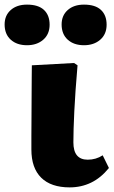

<svg xmlns="http://www.w3.org/2000/svg" viewBox="-79 -798 492 832"><path d="M223 14Q142 14 99.5 -28Q57 -70 57 -150Q57 -170 57 -208Q57 -246 57.5 -293Q58 -340 58 -385.5Q58 -431 58.5 -466Q59 -501 59 -515L242 -525L257 -515Q247 -399 243 -316Q239 -233 239 -181Q239 -106 301 -106Q337 -106 366 -125L393 -70Q358 -27 315.5 -6.5Q273 14 223 14ZM285 -602Q241 -602 214.5 -626Q188 -650 188 -692Q188 -731 214.5 -754.5Q241 -778 285 -778Q334 -778 358.5 -755Q383 -732 383 -691Q383 -650 355.5 -626Q328 -602 285 -602ZM38 -602Q-6 -602 -32.5 -626Q-59 -650 -59 -692Q-59 -731 -32.5 -754.5Q-6 -778 38 -778Q87 -778 111.5 -755Q136 -732 136 -691Q136 -650 108.5 -626Q81 -602 38 -602Z"/></svg>

Font: Literata 36pt ExtraBold
Style: Regular
Weight: 800
Designer: Latin by Veronika Burian and Jose Scaglione. Greek by Irene Vlachou. Cyrillic by Vera Evstafieva.
Foundry: TypeTogether
Version: Version 3.002